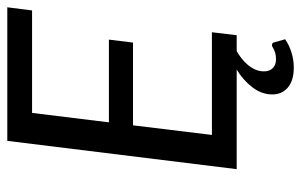

<svg xmlns="http://www.w3.org/2000/svg" viewBox="-172 -510 841 537"><g transform="rotate(-90 248.5 -241.5)"><path d="M390.1 98.6Q397 98.6 398.4 104.5L407.2 135.3Q392.6 146 371.6 152.8Q350.6 159.7 328.1 159.7Q292 159.7 272.5 143.3Q252.9 127 252.9 99.6Q252.9 70.3 272.2 44.7Q291.5 19 322.3 0H43.9L123 -641.6H496.6L487.8 -572.3H201.2L174.8 -357.4H406.2L397.9 -290H166.5L139.6 -69.3H426.8L418.5 0H374Q364.3 5.4 354.2 13.2Q344.2 21 335.9 30.8Q327.6 40.5 322.5 52Q317.4 63.5 317.4 76.7Q317.4 91.8 326.4 100.8Q335.4 109.9 350.6 109.9Q360.4 109.9 367.2 108.2Q374 106.4 378.4 104.2Q382.8 102.1 385.5 100.3Q388.2 98.6 390.1 98.6Z"/></g></svg>

Font: Carlito
Style: Italic
Weight: 400
Italic angle: -7°
Designer: Lukasz Dziedzic
Foundry: tyPoland Lukasz Dziedzic
Version: Version 1.104